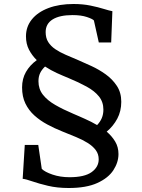

<svg xmlns="http://www.w3.org/2000/svg" viewBox="-20 -842 712 961"><path d="M171.5 -116.5 189 3Q204 18.5 242.8 31.8Q281.5 45 328 45Q403 45 438.5 19.5Q474 -6 474 -44.5Q474 -71 459.2 -90.8Q444.5 -110.5 419 -126.5Q393.5 -142.5 360.8 -156Q328 -169.5 292 -184Q253 -199.5 216.8 -219Q180.5 -238.5 152 -264.2Q123.5 -290 107 -324.2Q90.5 -358.5 90.5 -404.5Q90.5 -448 110 -482Q129.5 -516 164 -541Q140 -564.5 125 -593.5Q110 -622.5 110 -660Q110 -708.5 139.5 -745Q169 -781.5 222.8 -801.8Q276.5 -822 348 -822Q394.5 -822 433.2 -814Q472 -806 500 -797.2Q528 -788.5 542.5 -786L536.5 -629.5H474.5L450 -739.5Q444 -747 415 -756.8Q386 -766.5 343 -766.5Q278.5 -766.5 243.5 -744.8Q208.5 -723 208.5 -681.5Q208.5 -652 221.2 -631.8Q234 -611.5 256.2 -596.2Q278.5 -581 308 -568.2Q337.5 -555.5 370.5 -541.5Q401 -528.5 438.2 -511.2Q475.5 -494 509.2 -469.8Q543 -445.5 565 -412Q587 -378.5 587 -332.5Q587 -285.5 567 -248Q547 -210.5 514 -183Q540 -161 556.5 -133.5Q573 -106 573 -71Q573 -29.5 547.5 9.8Q522 49 467 74Q412 99 324 99Q266.5 99 220.2 88Q174 77 141.8 65.8Q109.5 54.5 93.5 53L104 -116.5ZM347 -272.5Q361 -266.5 375.5 -260.2Q390 -254 405.2 -247Q420.5 -240 435.8 -232.5Q451 -225 466 -216Q481.5 -232 489.5 -251Q497.5 -270 497.5 -293.5Q497.5 -331.5 475.5 -359Q453.5 -386.5 414 -408.2Q374.5 -430 322.5 -451.5Q309 -457 294.5 -463.2Q280 -469.5 265 -476.2Q250 -483 235.2 -491.2Q220.5 -499.5 205.5 -509Q189.5 -494 181 -476.5Q172.5 -459 172.5 -435.5Q172.5 -396.5 194.8 -368Q217 -339.5 256.5 -316.8Q296 -294 347 -272.5Z"/></svg>

Font: Merriweather 28pt Medium
Style: Regular
Weight: 500
Version: Version 2.100